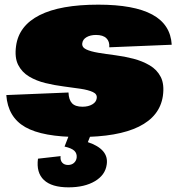

<svg xmlns="http://www.w3.org/2000/svg" viewBox="-20 -574 763 824"><path d="M321 14Q163 14 88.5 -28.5Q14 -71 7 -166L274 -177Q275 -146 289 -131Q303 -116 334 -116Q359 -116 376 -126Q393 -136 395 -152Q398 -170 378.5 -179Q359 -188 326 -193Q293 -198 253.5 -203Q214 -208 175 -217.5Q136 -227 105 -245.5Q74 -264 58 -295.5Q42 -327 49 -377Q61 -464 150 -509Q239 -554 402 -554Q555 -554 633.5 -511.5Q712 -469 717 -382L449 -371Q451 -396 436.5 -410Q422 -424 392 -424Q368 -424 351.5 -414.5Q335 -405 333 -388Q331 -371 350 -362Q369 -353 402 -347.5Q435 -342 474.5 -337Q514 -332 552.5 -322Q591 -312 622.5 -293.5Q654 -275 670 -243.5Q686 -212 679 -162Q666 -75 576 -30.5Q486 14 321 14ZM274 230Q202 230 168.5 198.5Q135 167 143 107L240 96Q238 114 247 124Q256 134 272 134Q287 134 297 125.5Q307 117 309 103Q311 85 299.5 73.5Q288 62 257 55L278 1H371L357 36Q402 51 422.5 75Q443 99 438 132Q432 177 387.5 203.5Q343 230 274 230Z"/></svg>

Font: Pathway Extreme 28pt Black
Style: Italic
Weight: 900
Italic angle: -8°
Designer: Eduardo Rodriguez Tunni
Foundry: Eduardo Rodriguez Tunni
Version: Version 1.001;gftools[0.9.26]